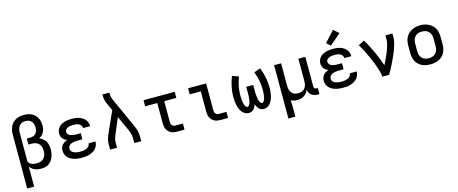

<svg xmlns="http://www.w3.org/2000/svg" viewBox="-50 -1557 6100 2556"><g transform="rotate(-15 3000.0 -279.0)"><path d="M85 215V-525Q85 -554 90 -582Q95 -610 106.5 -636Q118 -662 138 -683.5Q158 -705 183 -718.5Q208 -732 236 -737.5Q264 -743 293 -743Q320 -743 347 -738.5Q374 -734 398.5 -722Q423 -710 443 -691Q463 -672 475.5 -648Q488 -624 493.5 -597Q499 -570 499 -543Q499 -519 494.5 -496Q490 -473 479 -452.5Q468 -432 450.5 -416Q433 -400 412 -389Q438 -378 460.5 -360Q483 -342 497.5 -318Q512 -294 517.5 -265.5Q523 -237 523 -209Q523 -182 518.5 -155Q514 -128 504 -102.5Q494 -77 477.5 -55Q461 -33 438 -18Q415 -3 388 2.5Q361 8 334 8Q312 8 290 4.5Q268 1 247.5 -7.5Q227 -16 210 -30.5Q193 -45 181 -63V215ZM296 -76Q314 -76 332 -79Q350 -82 366 -90.5Q382 -99 394 -112.5Q406 -126 413.5 -142.5Q421 -159 424 -177Q427 -195 427 -213Q427 -231 424 -248Q421 -265 414 -281Q407 -297 395 -310Q383 -323 367.5 -331Q352 -339 334.5 -342.5Q317 -346 300 -346H252V-429H300Q322 -429 342.5 -436.5Q363 -444 377.5 -460.5Q392 -477 397.5 -498Q403 -519 403 -541Q403 -564 397 -586.5Q391 -609 375.5 -626Q360 -643 338 -651Q316 -659 293 -659Q277 -659 260.5 -655Q244 -651 230.5 -642Q217 -633 207 -619.5Q197 -606 191 -590.5Q185 -575 183 -558.5Q181 -542 181 -525V-147V-143Q182 -131 187.5 -120Q193 -109 202.5 -101Q212 -93 223.5 -88.5Q235 -84 247 -81Q259 -78 271.5 -77Q284 -76 296 -76Z M897 8Q871 8 845.5 5.5Q820 3 795 -4Q770 -11 746.5 -23.5Q723 -36 705.5 -54.5Q688 -73 678.5 -98Q669 -123 669 -149Q669 -170 675.5 -190.5Q682 -211 695.5 -226.5Q709 -242 727 -253Q745 -264 765 -271Q748 -279 733 -289Q718 -299 706.5 -313.5Q695 -328 690 -345.5Q685 -363 685 -381Q685 -406 693.5 -429Q702 -452 718.5 -469.5Q735 -487 756.5 -498.5Q778 -510 801.5 -516.5Q825 -523 849 -525.5Q873 -528 897 -528Q922 -528 946.5 -525.5Q971 -523 994 -515.5Q1017 -508 1038.5 -495Q1060 -482 1076 -463.5Q1092 -445 1100.5 -421.5Q1109 -398 1109 -373Q1109 -373 1109 -372Q1109 -371 1109 -370H1013Q1013 -371 1013 -371Q1013 -371 1013 -371Q1013 -390 1001 -406Q989 -422 971.5 -430.5Q954 -439 935 -441.5Q916 -444 897 -444Q885 -444 872.5 -443Q860 -442 848 -440Q836 -438 824.5 -433.5Q813 -429 803 -421.5Q793 -414 787 -403Q781 -392 781 -380Q781 -380 781 -380Q781 -380 781 -380Q781 -367 787 -355.5Q793 -344 803 -336Q813 -328 825 -323.5Q837 -319 849.5 -316.5Q862 -314 874.5 -313Q887 -312 900 -312H964V-228H900Q886 -228 871.5 -227Q857 -226 842.5 -223Q828 -220 814.5 -215Q801 -210 789.5 -201Q778 -192 771.5 -178.5Q765 -165 765 -151Q765 -137 771.5 -124Q778 -111 789.5 -102.5Q801 -94 814 -89Q827 -84 841 -81Q855 -78 869 -77Q883 -76 897 -76Q912 -76 926 -77Q940 -78 954 -81.5Q968 -85 981 -90.5Q994 -96 1005 -105Q1016 -114 1022.5 -127Q1029 -140 1029 -155H1125Q1125 -154 1125 -154Q1125 -154 1125 -154Q1125 -128 1115.5 -103Q1106 -78 1088.5 -58.5Q1071 -39 1048 -26Q1025 -13 1000 -5Q975 3 949 5.5Q923 8 897 8Z M1285 0V-74Q1285 -113 1296.5 -150.5Q1308 -188 1324 -223L1449 -500L1397 -615Q1385 -641 1380.5 -670Q1376 -699 1376 -728V-735H1472V-728Q1472 -708 1474 -687.5Q1476 -667 1484 -649L1676 -223Q1692 -188 1703.5 -150.5Q1715 -113 1715 -74V0H1619V-74Q1619 -104 1610 -133Q1601 -162 1589 -189L1497 -392L1412 -190Q1406 -176 1400.5 -162Q1395 -148 1390.5 -133.5Q1386 -119 1383.5 -104Q1381 -89 1381 -74V0Z M2207 0Q2186 0 2165.5 -3.5Q2145 -7 2126 -16Q2107 -25 2092.5 -40Q2078 -55 2068.5 -74Q2059 -93 2055.5 -113.5Q2052 -134 2052 -155V-436H1885V-520H2315V-436H2148V-155Q2148 -142 2150.5 -128.5Q2153 -115 2161 -104.5Q2169 -94 2181.5 -89Q2194 -84 2207 -84H2311V0Z M2807 0Q2786 0 2765.5 -3.5Q2745 -7 2726 -16Q2707 -25 2692.5 -40Q2678 -55 2668.5 -74Q2659 -93 2655.5 -113.5Q2652 -134 2652 -155V-436H2499V-520H2748V-155Q2748 -142 2750.5 -128.5Q2753 -115 2761 -104.5Q2769 -94 2781.5 -89Q2794 -84 2807 -84H2911V0Z M3404 8Q3385 8 3367.5 1Q3350 -6 3337 -19.5Q3324 -33 3315 -50Q3306 -67 3300 -84Q3294 -67 3285 -50Q3276 -33 3263 -19.5Q3250 -6 3232.5 1Q3215 8 3196 8Q3169 8 3144.5 -5.5Q3120 -19 3103.5 -41Q3087 -63 3077 -88.5Q3067 -114 3061 -141Q3055 -168 3052.5 -195.5Q3050 -223 3050 -250Q3050 -321 3065 -391.5Q3080 -462 3106 -528L3195 -496Q3171 -438 3158.5 -375.5Q3146 -313 3146 -249Q3146 -237 3146.5 -225Q3147 -213 3147.5 -201Q3148 -189 3149.5 -177Q3151 -165 3153 -153Q3155 -141 3158 -129.5Q3161 -118 3165.5 -107Q3170 -96 3178.5 -86Q3187 -76 3199 -76Q3209 -76 3216.5 -83.5Q3224 -91 3229 -100Q3234 -109 3237 -119Q3240 -129 3242 -138.5Q3244 -148 3245.5 -158.5Q3247 -169 3248 -179Q3249 -189 3250 -199Q3251 -209 3251.5 -219Q3252 -229 3252 -239.5Q3252 -250 3252 -260V-338H3348V-260Q3348 -250 3348 -239.5Q3348 -229 3348.5 -219Q3349 -209 3350 -199Q3351 -189 3352 -179Q3353 -169 3354.5 -158.5Q3356 -148 3358 -138.5Q3360 -129 3363 -119Q3366 -109 3371 -100Q3376 -91 3383.5 -83.5Q3391 -76 3401 -76Q3413 -76 3421.5 -86Q3430 -96 3434.5 -107Q3439 -118 3442 -129.5Q3445 -141 3447 -153Q3449 -165 3450.5 -177Q3452 -189 3452.5 -201Q3453 -213 3453.5 -225Q3454 -237 3454 -249Q3454 -313 3441.5 -375.5Q3429 -438 3405 -496L3494 -528Q3520 -462 3535 -391.5Q3550 -321 3550 -250Q3550 -223 3547.5 -195.5Q3545 -168 3539 -141Q3533 -114 3523 -88.5Q3513 -63 3496.5 -41Q3480 -19 3455.5 -5.5Q3431 8 3404 8Z M3685 215V-520H3781V-210Q3781 -193 3783.5 -176Q3786 -159 3792.5 -143.5Q3799 -128 3809.5 -114.5Q3820 -101 3834.5 -92Q3849 -83 3866 -79.5Q3883 -76 3900 -76Q3917 -76 3934 -79.5Q3951 -83 3965.5 -92Q3980 -101 3990.5 -114.5Q4001 -128 4007.5 -143.5Q4014 -159 4016.5 -176Q4019 -193 4019 -210V-520H4115V-111Q4115 -104 4117 -97Q4119 -90 4124 -85Q4129 -80 4136 -78Q4143 -76 4150 -76H4168V8H4150Q4127 8 4104 3Q4081 -2 4062.5 -15.5Q4044 -29 4032.5 -50Q4021 -71 4019 -94Q4010 -71 3994.5 -51Q3979 -31 3958 -17Q3937 -3 3912 2.5Q3887 8 3863 8Q3840 8 3818.5 3.5Q3797 -1 3777 -11Q3779 18 3780 48Q3781 78 3781 107V215Z M4497 8Q4471 8 4445.5 5.5Q4420 3 4395 -4Q4370 -11 4346.5 -23.5Q4323 -36 4305.5 -54.5Q4288 -73 4278.5 -98Q4269 -123 4269 -149Q4269 -170 4275.5 -190.5Q4282 -211 4295.5 -226.5Q4309 -242 4327 -253Q4345 -264 4365 -271Q4348 -279 4333 -289Q4318 -299 4306.5 -313.5Q4295 -328 4290 -345.5Q4285 -363 4285 -381Q4285 -406 4293.5 -429Q4302 -452 4318.5 -469.5Q4335 -487 4356.5 -498.5Q4378 -510 4401.5 -516.5Q4425 -523 4449 -525.5Q4473 -528 4497 -528Q4522 -528 4546.5 -525.5Q4571 -523 4594 -515.5Q4617 -508 4638.5 -495Q4660 -482 4676 -463.5Q4692 -445 4700.5 -421.5Q4709 -398 4709 -373Q4709 -373 4709 -372Q4709 -371 4709 -370H4613Q4613 -371 4613 -371Q4613 -371 4613 -371Q4613 -390 4601 -406Q4589 -422 4571.5 -430.5Q4554 -439 4535 -441.5Q4516 -444 4497 -444Q4485 -444 4472.5 -443Q4460 -442 4448 -440Q4436 -438 4424.5 -433.5Q4413 -429 4403 -421.5Q4393 -414 4387 -403Q4381 -392 4381 -380Q4381 -380 4381 -380Q4381 -380 4381 -380Q4381 -367 4387 -355.5Q4393 -344 4403 -336Q4413 -328 4425 -323.5Q4437 -319 4449.5 -316.5Q4462 -314 4474.5 -313Q4487 -312 4500 -312H4564V-228H4500Q4486 -228 4471.5 -227Q4457 -226 4442.5 -223Q4428 -220 4414.5 -215Q4401 -210 4389.5 -201Q4378 -192 4371.5 -178.5Q4365 -165 4365 -151Q4365 -137 4371.5 -124Q4378 -111 4389.5 -102.5Q4401 -94 4414 -89Q4427 -84 4441 -81Q4455 -78 4469 -77Q4483 -76 4497 -76Q4512 -76 4526 -77Q4540 -78 4554 -81.5Q4568 -85 4581 -90.5Q4594 -96 4605 -105Q4616 -114 4622.5 -127Q4629 -140 4629 -155H4725Q4725 -154 4725 -154Q4725 -154 4725 -154Q4725 -128 4715.5 -103Q4706 -78 4688.5 -58.5Q4671 -39 4648 -26Q4625 -13 4600 -5Q4575 3 4549 5.5Q4523 8 4497 8ZM4482 -576 4428 -624 4564 -773 4636 -707Z M5036 0Q5036 -26 5029.5 -51.5Q5023 -77 5015.5 -102.5Q5008 -128 4999 -152.5Q4990 -177 4980.5 -201.5Q4971 -226 4960.5 -250Q4950 -274 4939.5 -298Q4929 -322 4917.5 -345.5Q4906 -369 4894 -392.5Q4882 -416 4869 -438.5Q4856 -461 4842 -484L4924 -528Q4952 -483 4976.5 -435.5Q5001 -388 5023.5 -339Q5046 -290 5066 -240.5Q5086 -191 5103 -140Q5116 -166 5129 -192.5Q5142 -219 5154 -245.5Q5166 -272 5177 -299Q5188 -326 5197 -354Q5206 -382 5212.5 -410.5Q5219 -439 5219 -468V-520H5315V-468Q5315 -436 5308 -405Q5301 -374 5291.5 -344Q5282 -314 5270.5 -284.5Q5259 -255 5246 -226Q5233 -197 5219.5 -168.5Q5206 -140 5191.5 -111.5Q5177 -83 5162 -55.5Q5147 -28 5131 0Z M5700 8Q5670 8 5641 3Q5612 -2 5585 -15Q5558 -28 5536.5 -48.5Q5515 -69 5501.5 -95.5Q5488 -122 5482.5 -151Q5477 -180 5477 -210V-310Q5477 -340 5482.5 -369Q5488 -398 5501.5 -424.5Q5515 -451 5537 -471.5Q5559 -492 5585.5 -505Q5612 -518 5641 -524.5Q5670 -531 5700 -531Q5730 -531 5759 -524.5Q5788 -518 5814.5 -505Q5841 -492 5863 -471.5Q5885 -451 5898.5 -424.5Q5912 -398 5917.5 -369Q5923 -340 5923 -310V-210Q5923 -180 5917.5 -151Q5912 -122 5898.5 -95.5Q5885 -69 5863.5 -48.5Q5842 -28 5815 -15Q5788 -2 5759 3Q5730 8 5700 8ZM5700 -76Q5718 -76 5735 -79.5Q5752 -83 5767.5 -91.5Q5783 -100 5795 -113Q5807 -126 5814 -142Q5821 -158 5824 -175Q5827 -192 5827 -210V-310Q5827 -328 5824 -345.5Q5821 -363 5813.5 -379Q5806 -395 5794 -408Q5782 -421 5766.5 -429Q5751 -437 5733.5 -440.5Q5716 -444 5698 -444Q5681 -444 5664 -440.5Q5647 -437 5631.5 -428.5Q5616 -420 5604.5 -407Q5593 -394 5586 -378Q5579 -362 5576 -344.5Q5573 -327 5573 -310V-210Q5573 -192 5576 -175Q5579 -158 5586 -142Q5593 -126 5605 -113Q5617 -100 5632.5 -91.5Q5648 -83 5665 -79.5Q5682 -76 5700 -76Z"/></g></svg>

Font: Zed Mono Medium Extended
Style: Regular
Weight: 500
Width: 7
Monospace: yes
Designer: Belleve Invis
Foundry: Belleve Invis
Version: Version 1.0.0; ttfautohint (v1.8.4)